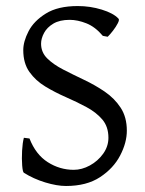

<svg xmlns="http://www.w3.org/2000/svg" viewBox="-20 -599 478 632"><path d="M334.5 -478 318.4 -481Q293.5 -510.7 264.4 -522.2Q235.4 -533.7 209.5 -533.7Q176.3 -533.7 155.5 -521.2Q134.8 -508.8 125 -490.5Q115.2 -472.2 115.2 -455.1Q115.2 -426.8 135.5 -406.7Q155.8 -386.7 188 -370.1Q220.2 -353.5 256.3 -336.4Q292.5 -319.3 324.7 -297.4Q356.9 -275.4 377.2 -244.4Q397.5 -213.4 397.5 -168.9Q397.5 -129.4 375.5 -87.2Q353.5 -44.9 309.3 -15.9Q265.1 13.2 197.3 13.2Q167.5 13.2 128.9 1.5Q90.3 -10.3 58.6 -30.3Q54.7 -32.7 53 -54.4Q51.3 -76.2 52.7 -102.8Q54.2 -129.4 58.6 -145.5L77.1 -143.1Q97.7 -90.3 137.2 -65.2Q176.8 -40 222.7 -40Q249.5 -40 275.9 -54.4Q302.2 -68.8 319.6 -93Q336.9 -117.2 336.9 -145.5Q336.9 -182.1 316.7 -205.8Q296.4 -229.5 264.4 -246.6Q232.4 -263.7 196.8 -279.3Q161.1 -294.9 129.2 -314.2Q97.2 -333.5 76.9 -362.1Q56.6 -390.6 56.6 -434.1Q56.6 -462.4 74 -496.1Q91.3 -529.8 130.9 -554.4Q170.4 -579.1 235.8 -579.1Q276.9 -579.1 314.9 -567.4Q353 -555.7 369.6 -538.1Q374 -534.7 367.9 -522.7Q361.8 -510.7 351.8 -497.8Q341.8 -484.9 334.5 -478Z"/></svg>

Font: Dai Banna SIL Light
Style: Regular
Weight: 300
Designer: Victor Gaultney
Foundry: SIL International
Version: Version 4.000